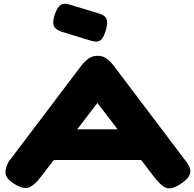

<svg xmlns="http://www.w3.org/2000/svg" viewBox="-20 -997 1050 1039"><path d="M988 -122Q1009 -95 1010 -73.5Q1011 -52 995 -33Q979 -14 945 6Q904 30 877.5 19Q851 8 816 -37L507 -440L199 -37Q165 6 138 17Q111 28 69 5Q37 -13 22.5 -30.5Q8 -48 9.5 -69.5Q11 -91 26 -121L421 -643Q432 -658 454.5 -676.5Q477 -695 508 -695Q531 -695 548 -685.5Q565 -676 576.5 -663.5Q588 -651 594 -643ZM248 -131 329 -297H686L766 -131ZM478 -775 314 -825Q279 -837 271 -857.5Q263 -878 276 -918Q290 -958 308 -970Q326 -982 357 -972L513 -925Q548 -915 556.5 -894Q565 -873 552 -831Q540 -791 523.5 -779Q507 -767 478 -775Z"/></svg>

Font: Fredoka Expanded
Style: Bold
Weight: 700
Width: 7
Designer: Ben Nathan
Foundry: Milena B. Brandão, Ben Nathan
Version: Version 2.001